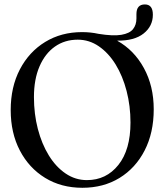

<svg xmlns="http://www.w3.org/2000/svg" viewBox="-20 -858 763 888"><path d="M359.5 -709.5Q399 -709.5 435.5 -701.5Q503 -690.5 541.2 -697Q579.5 -703.5 595.2 -723.2Q611 -743 611 -772.5V-792.5Q611 -837.5 650 -837.5Q687 -837.5 687 -790Q687 -737 644.2 -703Q601.5 -669 521.5 -670Q600 -626.5 645.5 -543.2Q691 -460 691 -352.5Q691 -244 649 -162.2Q607 -80.5 532.8 -35Q458.5 10.5 361 10.5Q263.5 10.5 188.8 -35.2Q114 -81 71.8 -162Q29.5 -243 29.5 -349Q29.5 -456 72 -537.2Q114.5 -618.5 189 -664Q263.5 -709.5 359.5 -709.5ZM583.5 -291Q583.5 -368 565.5 -437.2Q547.5 -506.5 514.8 -559.8Q482 -613 437.2 -643.8Q392.5 -674.5 339.5 -674.5Q279.5 -674.5 234 -642.5Q188.5 -610.5 162.8 -551Q137 -491.5 137 -409Q137 -331 155 -261.8Q173 -192.5 205.8 -139.2Q238.5 -86 283.5 -55.5Q328.5 -25 382 -25Q471.5 -25 527.5 -95.2Q583.5 -165.5 583.5 -291Z"/></svg>

Font: Fraunces 144pt Soft
Style: Regular
Weight: 400
Version: Version 1.000;[0bf87f6ff]